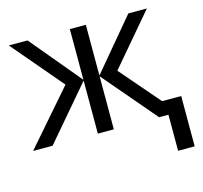

<svg xmlns="http://www.w3.org/2000/svg" viewBox="-104 -651 1004 951"><g transform="rotate(-15 398.0 -175.5)"><path d="M728 -536 507 -276 682 -73H780V185H695V0H647L415 -272V0H333V-272L101 0H1L241 -276L20 -536H116L333 -276V-536H415V-276L633 -536Z"/></g></svg>

Font: TSCustom
Style: Regular
Weight: 400
Designer: Monotype Design Team
Foundry: Monotype Imaging Inc.
Version: Version 2.004; ttfautohint (v1.8.3) -l 8 -r 50 -G 200 -x 14 